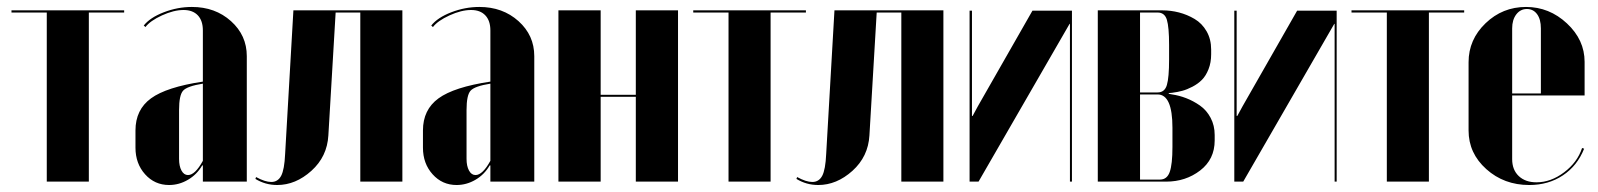

<svg xmlns="http://www.w3.org/2000/svg" viewBox="-20 -525 4620 555"><path d="M338.9 -495.1V-488.8H236.8V0H115.2V-488.8H13.2V-495.1Z M371.6 -98.1V-147.9Q371.6 -208 416.5 -240.7Q461.4 -273.4 566.4 -289.1V-437Q566.4 -465.3 551.8 -480.7Q537.1 -496.1 510.7 -496.1Q482.4 -496.1 448.2 -480.5Q414.1 -464.8 400.4 -446.8L395.5 -451.2Q413.6 -474.1 453.4 -489.5Q493.2 -504.9 534.7 -504.9Q602.1 -504.9 647.7 -463.9Q693.4 -422.9 693.4 -362.8V0H566.4V-46.9H564.5Q549.3 -20.5 523.4 -5.4Q497.6 9.8 468.8 9.8Q427.2 9.8 399.4 -21.2Q371.6 -52.2 371.6 -98.1ZM523.4 -19Q543.9 -19 566.4 -60.1V-283.2Q521 -275.9 509.3 -262.9Q497.6 -250 497.6 -207V-65.9Q497.6 -44.9 504.6 -32Q511.7 -19 523.4 -19Z M718.3 -7.8 720.2 -13.2Q746.1 1 764.2 1Q783.2 1 792.7 -16.8Q802.2 -34.7 804.2 -80.1L828.1 -495.1H1143.1V0H1021.5V-488.8H950.2L929.2 -133.8Q925.8 -72.3 880.1 -31.2Q834.5 9.8 781.2 9.8Q747.1 9.8 718.3 -7.8Z M1202.6 -98.1V-147.9Q1202.6 -208 1247.6 -240.7Q1292.5 -273.4 1397.5 -289.1V-437Q1397.5 -465.3 1382.8 -480.7Q1368.2 -496.1 1341.8 -496.1Q1313.5 -496.1 1279.3 -480.5Q1245.1 -464.8 1231.4 -446.8L1226.6 -451.2Q1244.6 -474.1 1284.4 -489.5Q1324.2 -504.9 1365.7 -504.9Q1433.1 -504.9 1478.8 -463.9Q1524.4 -422.9 1524.4 -362.8V0H1397.5V-46.9H1395.5Q1380.4 -20.5 1354.5 -5.4Q1328.6 9.8 1299.8 9.8Q1258.3 9.8 1230.5 -21.2Q1202.6 -52.2 1202.6 -98.1ZM1354.5 -19Q1375 -19 1397.5 -60.1V-283.2Q1352.1 -275.9 1340.3 -262.9Q1328.6 -250 1328.6 -207V-65.9Q1328.6 -44.9 1335.7 -32Q1342.8 -19 1354.5 -19Z M1594.2 -495.1H1716.3V-251H1817.9V-495.1H1939.9V0H1817.9V-245.1H1716.3V0H1594.2Z M2309.6 -495.1V-488.8H2207.5V0H2085.9V-488.8H1983.9V-495.1Z M2282.2 -7.8 2284.2 -13.2Q2310.1 1 2328.1 1Q2347.2 1 2356.7 -16.8Q2366.2 -34.7 2368.2 -80.1L2392.1 -495.1H2707V0H2585.4V-488.8H2514.2L2493.2 -133.8Q2489.7 -72.3 2444.1 -31.2Q2398.4 9.8 2345.2 9.8Q2311 9.8 2282.2 -7.8Z M2964.4 -494.1H3078.6V0H3072.8V-456.1H3071.8L2808.6 0H2782.7V-494.1H2789.6V-189.9H2791.5L2806.6 -217.8Z M3481 -381.8V-368.2Q3481 -344.2 3473.4 -325Q3465.8 -305.7 3454.3 -294.2Q3442.9 -282.7 3427 -274.4Q3411.1 -266.1 3397.5 -262.5Q3383.8 -258.8 3368.2 -256.8L3358.4 -255.9V-253.9L3368.2 -252Q3388.7 -249 3408.9 -241.2Q3429.2 -233.4 3448.5 -220Q3467.8 -206.5 3479.5 -184.3Q3491.2 -162.1 3491.2 -134.8V-119.1Q3491.2 -64.5 3449.2 -32.2Q3407.2 0 3351.1 0H3153.3V-495.1H3339.4Q3364.3 -495.1 3387.9 -489Q3411.6 -482.9 3433.1 -470.2Q3454.6 -457.5 3467.8 -434.6Q3481 -411.6 3481 -381.8ZM3275.4 -257.8H3326.2Q3346.7 -257.8 3353 -279.3Q3359.4 -300.8 3359.4 -353V-395Q3359.4 -446.8 3353 -467.8Q3346.7 -488.8 3326.2 -488.8H3275.4ZM3369.1 -100.1V-155.8Q3369.1 -252 3326.2 -252H3275.4V-5.9H3333Q3353.5 -5.9 3361.3 -28.1Q3369.1 -50.3 3369.1 -100.1Z M3729.5 -494.1H3843.8V0H3837.9V-456.1H3836.9L3573.7 0H3547.9V-494.1H3554.7V-189.9H3556.6L3571.8 -217.8Z M4212.4 -495.1V-488.8H4110.4V0H3988.8V-488.8H3886.7V-495.1Z M4225.1 -345.2Q4225.1 -410.6 4274.2 -457.8Q4323.2 -504.9 4391.1 -504.9Q4458.5 -504.9 4509.5 -457.3Q4560.5 -409.7 4560.5 -346.2V-249H4351.1V-64.9Q4351.1 -34.2 4370.1 -16.1Q4389.2 2 4421.4 2Q4462.9 2 4501.2 -26.9Q4539.6 -55.7 4553.2 -97.2L4559.1 -95.2Q4539.6 -45.9 4497.8 -18.1Q4456.1 9.8 4400.4 9.8Q4327.6 9.8 4276.4 -36.1Q4225.1 -82 4225.1 -147.9ZM4351.1 -254.9H4434.1V-442.9Q4434.1 -469.2 4423.1 -484.1Q4412.1 -499 4393.6 -499Q4375 -499 4363 -483.4Q4351.1 -467.8 4351.1 -442.9Z"/></svg>

Font: Moniqa Black Display
Style: Regular
Weight: 900
Designer: Rajesh Rajput
Foundry: Rajesh Rajput
Version: Version 1.000